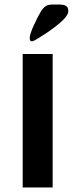

<svg xmlns="http://www.w3.org/2000/svg" viewBox="-20 -826 332 846"><path d="M80 -588H212V0H80ZM161 -777Q171 -792 181.5 -799Q192 -806 211 -806H242Q262 -806 271.5 -799.5Q281 -793 281 -777Q281 -756 241 -722.5Q201 -689 151 -659Q148 -657 137 -650.5Q126 -644 120 -644Q111 -644 111 -658Q111 -675 128.5 -713.5Q146 -752 161 -777Z"/></svg>

Font: Gold
Style: Regular
Weight: 400
Designer: jaiki
Version: Version 1.000